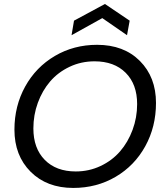

<svg xmlns="http://www.w3.org/2000/svg" viewBox="-20 -928 826 955"><path d="M755.9 -416Q755.9 -297.4 702.6 -200.7Q649.4 -104 555.2 -48.6Q460.9 6.8 344.2 6.8Q212.9 6.8 132.3 -73.7Q51.8 -154.3 51.8 -283.2Q51.8 -400.9 105.2 -497.6Q158.7 -594.2 252.9 -649.7Q347.2 -705.1 462.9 -705.1Q595.7 -705.1 675.8 -624.8Q755.9 -544.4 755.9 -416ZM146 -289.1Q146 -190.4 202.6 -132.8Q259.3 -75.2 356.9 -75.2Q422.9 -75.2 480.2 -102.3Q537.6 -129.4 577.1 -175Q616.7 -220.7 639.4 -282Q662.1 -343.3 662.1 -410.2Q662.1 -508.8 605.2 -565.9Q548.3 -623 450.2 -623Q383.8 -623 326.4 -595.9Q269 -568.8 229.7 -523.2Q190.4 -477.5 168.2 -416.7Q146 -356 146 -289.1ZM625 -825.2 611.8 -752.9 488.8 -837.9 335.9 -752.9 348.1 -825.2 502 -908.2Z"/></svg>

Font: Poppins
Style: Italic
Weight: 400
Italic angle: -10°
Designer: Ninad Kale (Devanagari), Jonny Pinhorn (Latin)
Foundry: Indian Type Foundry
Version: Version 3.200;PS 1.000;hotconv 16.6.54;makeotf.lib2.5.65590